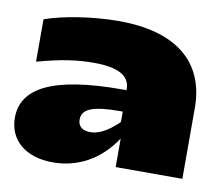

<svg xmlns="http://www.w3.org/2000/svg" viewBox="-71 -683 918 794"><g transform="rotate(10 387.5 -285.5)"><path d="M12 -129C12 -34 85 26 198 26C303 26 395 -24 458 -120V0H738V-297C738 -491 607 -597 367 -597C254 -597 130 -576 58 -550V-372C160 -400 225 -409 295 -409C400 -409 447 -380 447 -325V-321H430C133 -321 12 -252 12 -129ZM277 -168C277 -212 321 -231 434 -231H447V-187C393 -135 356 -124 329 -124C299 -124 277 -137 277 -168Z"/></g></svg>

Font: Mattone Black
Style: Regular
Weight: 900
Width: 6
Designer: Nunzio Mazzaferro
Foundry: Collletttivo
Version: Version 2.000;Glyphs 3.2 (3217)